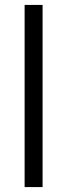

<svg xmlns="http://www.w3.org/2000/svg" viewBox="-20 -760 272 780"><path d="M153 -740V0H80V-740Z"/></svg>

Font: Pathway Extreme SemiCondensed Light
Style: Regular
Weight: 300
Width: 4
Version: Version 1.001;gftools[0.9.26]